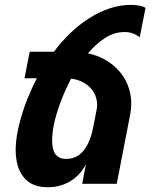

<svg xmlns="http://www.w3.org/2000/svg" viewBox="-20 -761 642 795"><path d="M178.2 14.2Q133.8 14.2 105.2 -3.4Q76.7 -21 61 -54.7Q52.7 -72.8 48.8 -94.2Q44.9 -115.7 44.9 -139.2Q44.9 -157.7 46.9 -176.3Q48.8 -194.8 52.7 -214.4Q57.6 -240.2 65.4 -268.3Q73.2 -296.4 83.5 -325Q93.8 -353.5 106.2 -381.8Q118.7 -410.2 132.8 -437H81.5L103 -546.9H203.1Q237.3 -591.8 273.9 -626.5Q310.5 -661.1 351.6 -687Q392.1 -712.4 434.8 -726.6Q477.5 -740.7 522 -740.7Q528.8 -740.7 536.9 -740.2Q544.9 -739.7 553.7 -738.3Q558.1 -737.3 567.6 -735.1Q577.1 -732.9 582.5 -728L558.6 -606.9Q548.8 -614.3 539.3 -618.7Q529.8 -623 521 -625.5Q513.2 -627.4 507.8 -627.9Q502.4 -628.4 497.1 -628.4Q474.1 -628.4 454.1 -622.1Q434.1 -615.7 415.5 -604Q396 -591.8 378.4 -575.7Q360.8 -559.6 344.2 -540Q391.6 -530.3 428.2 -505.9Q464.8 -481.4 488.3 -447.8Q505.4 -422.4 514.4 -393.1Q523.4 -363.8 523.4 -331.5Q523.4 -309.1 519 -286.6L463.4 0H320.3L335.9 -81.1Q312 -35.2 271 -10.5Q230 14.2 178.2 14.2ZM253.9 -103Q298.3 -103 326.2 -137.7Q354 -172.4 365.7 -232.9L380.9 -311Q382.3 -318.8 382.3 -327.1Q382.3 -342.3 377.4 -357.9Q372.6 -373.5 362.3 -387.7Q349.1 -405.8 326.7 -418.7Q304.2 -431.6 274.4 -435.5Q261.2 -410.2 249.5 -383.8Q237.8 -357.4 228.5 -331.8Q219.2 -306.2 212.4 -282.7Q205.6 -259.3 202.1 -239.7Q198.7 -222.2 197.3 -206.1Q195.8 -189.9 195.8 -178.2Q195.8 -159.2 199.7 -144.5Q204.1 -127.9 211.4 -120.1Q218.8 -112.3 226.6 -108.4Q234.9 -104.5 242.2 -103.8Q249.5 -103 253.9 -103Z"/></svg>

Font: Hack
Style: Bold Italic
Weight: 700
Italic angle: -11°
Monospace: yes
Designer: Christopher Simpkins
Foundry: Christopher Simpkins
Version: Version 2.017; ttfautohint (v1.4.1) -l 4 -r 80 -G 350 -x 0 -